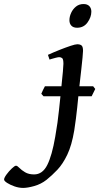

<svg xmlns="http://www.w3.org/2000/svg" viewBox="-207 -673 485 937"><path d="M238.8 -616.2Q238.8 -589.4 220.2 -563.5Q201.7 -537.6 169.4 -537.6Q150.9 -537.6 141.4 -547.6Q131.8 -557.6 131.8 -574.2Q131.8 -591.8 140.1 -610.1Q148.4 -628.4 163.8 -640.9Q179.2 -653.3 200.7 -653.3Q219.2 -653.3 229 -643.1Q238.8 -632.8 238.8 -616.2ZM198.2 -424.8Q198.2 -417 195.8 -392.1Q193.4 -367.2 189.9 -335.7Q186.5 -304.2 183.1 -275.4Q179.7 -246.6 178.2 -231Q174.8 -197.3 169.7 -147Q164.6 -96.7 155.3 -36.1Q143.1 36.6 121.3 82Q99.6 127.4 73 155.5Q46.4 183.6 20 204.6Q-6.8 225.6 -39.8 234.9Q-72.8 244.1 -93.8 244.1Q-114.7 244.1 -136.2 236.6Q-157.7 229 -172.4 219.5Q-187 210 -187 203.1Q-187 194.8 -175.3 178.7Q-163.6 162.6 -149.4 149.2Q-135.3 135.7 -128.9 135.7Q-122.6 135.7 -112.3 146.5Q-102.1 157.2 -84.5 167.7Q-66.9 178.2 -40.5 178.2Q0.5 178.2 23.7 132.1Q46.9 85.9 62.5 -5.4Q75.2 -77.6 80.8 -135Q86.4 -192.4 89.8 -220.2Q91.3 -236.3 94.2 -265.9Q97.2 -295.4 99.9 -323.2Q102.5 -351.1 102.5 -361.3Q102.5 -383.8 96.7 -388.9Q90.8 -394 82.5 -394Q76.7 -394 65.2 -391.1Q53.7 -388.2 44.2 -385.3Q34.7 -382.3 34.7 -382.3L26.9 -405.3Q54.7 -418 84.2 -429.7Q113.8 -441.4 137.2 -449.2Q160.6 -457 169.9 -457Q183.6 -457 190.9 -451.2Q198.2 -445.3 198.2 -424.8ZM257.8 -238.8 240.2 -203.1H5.4L-5.4 -215.3Q-2 -223.1 2.9 -233.9Q7.8 -244.6 12.2 -252H247.6Z"/></svg>

Font: Gentium Book Plus
Style: Italic
Weight: 400
Italic angle: -8°
Designer: Victor Gaultney, Annie Olsen, Iska Routamaa, Becca Hirsbrunner
Foundry: SIL International
Version: Version 6.101